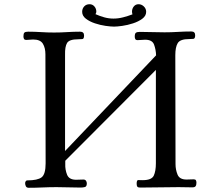

<svg xmlns="http://www.w3.org/2000/svg" viewBox="-20 -886 1040 909"><path d="M910 -21Q910 -10 906 -4.5Q902 1 891 1Q875 1 858.5 0.5Q842 0 826 0Q780 0 734.5 1Q689 2 643 2Q633 2 630 -2.5Q627 -7 627 -16Q627 -34 634.5 -33.5Q642 -33 655 -33Q698 -33 708 -54.5Q718 -76 718 -113V-555L289 -125V-109Q288 -83 297.5 -59Q307 -35 340 -35Q348 -35 357 -35.5Q366 -36 375 -36Q383 -36 387 -30.5Q391 -25 391 -18Q391 -3 382 -0.5Q373 2 362 2Q333 2 305 1Q277 0 248 0Q214 0 181.5 1.5Q149 3 116 3Q106 3 102.5 -4Q99 -11 99 -19Q99 -23 101.5 -27.5Q104 -32 109 -32Q158 -32 177 -46.5Q196 -61 196 -113Q196 -242 195.5 -371Q195 -500 195 -629Q195 -659 183 -679Q171 -699 137 -699Q129 -699 121 -698Q113 -697 105 -697Q96 -697 93.5 -702Q91 -707 91 -714Q91 -727 95.5 -731.5Q100 -736 113 -736Q144 -736 174.5 -734Q205 -732 236 -732Q267 -732 297.5 -734Q328 -736 359 -736Q378 -736 378 -718Q378 -702 370 -701Q362 -700 350 -700Q308 -700 297.5 -682.5Q287 -665 288 -627V-171L719 -624Q718 -651 709.5 -674.5Q701 -698 667 -698Q658 -698 649 -697Q640 -696 632 -696Q623 -696 620.5 -701Q618 -706 618 -713Q618 -727 623.5 -731Q629 -735 642 -735Q671 -735 700 -734Q729 -733 759 -733Q791 -733 822.5 -735Q854 -737 886 -737Q904 -737 904 -719Q904 -703 895.5 -702Q887 -701 875 -701Q833 -701 821.5 -682Q810 -663 810 -625Q810 -496 810.5 -367Q811 -238 811 -109Q811 -83 820.5 -59.5Q830 -36 863 -36Q871 -36 879.5 -36.5Q888 -37 897 -37Q905 -37 907.5 -32.5Q910 -28 910 -21ZM672 -830Q672 -811 654 -797.5Q636 -784 610 -775.5Q584 -767 559 -763.5Q534 -760 520 -760Q505 -760 480 -763.5Q455 -767 429.5 -775.5Q404 -784 386.5 -797.5Q369 -811 369 -830Q369 -845 378.5 -855.5Q388 -866 404 -866Q418 -866 427 -855.5Q436 -845 436 -831Q436 -828 435 -825Q434 -822 432 -819Q452 -810 473.5 -804Q495 -798 517 -798Q540 -798 563 -804Q586 -810 607 -818Q605 -826 605 -831Q605 -845 613.5 -855.5Q622 -866 636 -866Q650 -866 661 -855.5Q672 -845 672 -830Z"/></svg>

Font: Kaisei HarunoUmi
Style: Regular
Weight: 400
Designer: Font-Kai, 金井和夫
Foundry: KAZUO KANAI
Version: Version 5.003